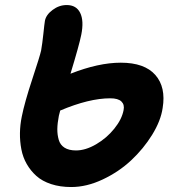

<svg xmlns="http://www.w3.org/2000/svg" viewBox="-20 -755 685 766"><path d="M264.2 -8.8Q219.7 -8.8 184.1 -20.5Q148.4 -32.2 125.2 -53Q102.1 -73.7 86.7 -100.6Q71.3 -127.4 65.2 -159.4Q59.1 -191.4 59.6 -224.1Q60.1 -256.8 66.9 -290Q78.1 -346.2 108.6 -438.7Q139.2 -531.2 144 -553.2Q148.9 -581.1 153.1 -620.8Q157.2 -660.6 159.2 -671.9Q163.6 -695.8 189.7 -715.3Q215.8 -734.9 246.1 -734.9Q284.7 -734.9 300 -703.4Q315.4 -671.9 304.2 -616.2Q296.4 -576.7 261.2 -460.9Q373 -504.9 461.9 -504.9Q556.6 -504.9 599.6 -456.1Q642.6 -407.2 628.9 -324.2Q621.6 -273.4 587.2 -217.5Q552.7 -161.6 503.4 -115.5Q454.1 -69.3 389.9 -39.1Q325.7 -8.8 264.2 -8.8ZM214.8 -293Q209 -263.2 208.7 -240.2Q208.5 -217.3 214.4 -197Q220.2 -176.8 237.5 -165.8Q254.9 -154.8 283.2 -154.8Q321.3 -154.8 363.5 -179.4Q405.8 -204.1 436 -241.7Q466.3 -279.3 473.1 -315.9Q477.5 -337.4 464.4 -350.1Q451.2 -362.8 419.9 -362.8Q335.4 -362.8 220.2 -314Q219.2 -310.5 217.5 -303.5Q215.8 -296.4 214.8 -293Z"/></svg>

Font: Shantell Sans Bouncy
Style: Bold Italic
Weight: 700
Italic angle: -11.31°
Designer: Stephen Nixon, Anya Danilova, Shantell Martin
Foundry: Arrow Type
Version: Version 1.006;[9816181b4]